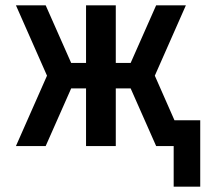

<svg xmlns="http://www.w3.org/2000/svg" viewBox="-20 -550 774 723"><path d="M734 153V-97H637L563 -265L680 -530H568L472 -313H416V-530H304V-313H248L152 -530H40L157 -265L40 0H152L248 -217H304V0H416V-217H472L568 0H634V153Z"/></svg>

Font: Iosevka Sparkle Semibold
Style: Regular
Weight: 600
Designer: Belleve Invis
Foundry: Belleve Invis
Version: Version 4.5.0; ttfautohint (v1.8.3)